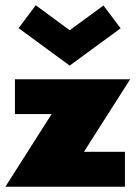

<svg xmlns="http://www.w3.org/2000/svg" viewBox="-30 -713 518 733"><path d="M27 -410.5H467L290.5 -133.5H447V0H-9.5L167 -277.5H27ZM236 -462.5 41 -605.5 106.5 -693 236 -597.5 365 -692 430.5 -605Z"/></svg>

Font: League Spartan Thin Black
Style: Regular
Weight: 900
Version: Version 2.002